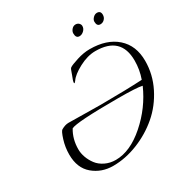

<svg xmlns="http://www.w3.org/2000/svg" viewBox="-243 -1314 1490 1537"><g transform="rotate(-30 502.0 -546.0)"><path d="M666 -1112Q684 -1112 696 -1100.5Q708 -1089 708 -1074Q708 -1050 689 -1032Q670 -1014 648 -1014Q615 -1014 615 -1058Q615 -1077 630 -1094.5Q645 -1112 666 -1112ZM861 -1107Q895 -1107 895 -1070Q895 -1046 879 -1029.5Q863 -1013 841 -1013Q808 -1013 808 -1055Q808 -1073 824.5 -1090Q841 -1107 861 -1107ZM522 -454Q760 -455 904 -463Q932 -541 932 -625Q932 -848 697 -848Q624 -848 545 -806Q466 -764 439 -723Q428 -709 425 -709Q421 -709 421 -713Q421 -730 439 -772Q442 -780 447 -794.5Q452 -809 456 -818.5Q460 -828 466 -832Q483 -844 546 -864Q609 -884 665 -884Q822 -884 913 -803.5Q1004 -723 1004 -581Q1004 -456 947 -342.5Q890 -229 798.5 -150.5Q707 -72 592 -26Q477 20 363 20Q256 20 179 -45Q102 -110 102 -234Q102 -302 122 -365.5Q142 -429 156 -437Q193 -458 223 -458Q261 -458 365.5 -456Q470 -454 522 -454ZM887 -418Q840 -430 661 -430Q283 -430 231 -403Q186 -329 186 -234Q186 -198 199.5 -160Q213 -122 238.5 -88Q264 -54 308 -32.5Q352 -11 405 -11Q538 -11 676.5 -132.5Q815 -254 887 -418Z"/></g></svg>

Font: Miama Nueva
Style: Medium
Weight: 400
Italic angle: -28°
Version: Version 1.0